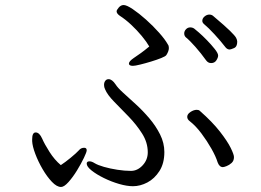

<svg xmlns="http://www.w3.org/2000/svg" viewBox="-20 -736 1040 764"><path d="M574 -551Q563 -570 544 -593Q525 -616 502 -637.5Q479 -659 457 -673Q444 -682 444 -691Q444 -696 452.5 -706Q461 -716 472 -716Q484 -716 508.5 -699.5Q533 -683 561 -658Q589 -633 613 -606Q637 -579 648 -559Q652 -554 652 -545Q652 -538 649 -530.5Q646 -523 642 -517Q639 -512 621.5 -505Q604 -498 581 -491Q558 -484 537.5 -479Q517 -474 509 -474Q493 -474 493 -483Q493 -492 512 -505Q527 -515 541.5 -525.5Q556 -536 574 -551ZM894 -539Q885 -539 878 -547Q858 -573 833.5 -599.5Q809 -626 792 -640Q785 -646 785 -653Q785 -663 794 -670.5Q803 -678 813 -678Q823 -678 830 -671Q875 -633 895 -613.5Q915 -594 919.5 -585.5Q924 -577 924 -570Q924 -550 911 -544.5Q898 -539 894 -539ZM820 -485Q808 -485 800 -496Q780 -524 757.5 -549.5Q735 -575 719 -588Q713 -594 713 -603Q713 -612 720 -619.5Q727 -627 737 -627Q746 -627 753 -622Q756 -620 771 -607Q786 -594 803.5 -576Q821 -558 834.5 -541Q848 -524 848 -515Q848 -507 841 -496Q834 -485 820 -485ZM509 5Q485 5 454 -4Q423 -13 393.5 -27.5Q364 -42 344.5 -57.5Q325 -73 325 -85Q325 -94 336 -94Q345 -94 356 -87Q369 -79 393.5 -72Q418 -65 447 -60.5Q476 -56 501 -56Q527 -56 547.5 -78Q568 -100 568 -130Q568 -169 545.5 -204.5Q523 -240 492 -272Q461 -304 434 -331.5Q407 -359 398 -381Q394 -389 394 -398Q394 -408 399 -414.5Q404 -421 412 -421Q426 -421 440 -400Q448 -387 470 -367Q492 -347 520 -321.5Q548 -296 574 -265.5Q600 -235 617 -201Q634 -167 634 -131Q634 -86 614.5 -55.5Q595 -25 566.5 -10Q538 5 509 5ZM911 -111Q911 -96 901.5 -87.5Q892 -79 881.5 -75Q871 -71 867 -71Q853 -71 846 -90Q839 -113 821.5 -144Q804 -175 781.5 -205Q759 -235 736 -253Q725 -261 725 -271Q725 -282 738 -290.5Q751 -299 763 -299Q771 -299 775 -295Q825 -251 855 -212.5Q885 -174 898 -147.5Q911 -121 911 -111ZM108 -182Q108 -209 122 -209Q137 -209 148 -184Q157 -163 177 -131.5Q197 -100 222 -79Q239 -90 261.5 -108.5Q284 -127 294 -138Q302 -148 315 -148Q325 -148 325 -138Q325 -131 314 -108Q303 -85 286.5 -58Q270 -31 252.5 -11.5Q235 8 223 8Q206 8 186.5 -12.5Q167 -33 149.5 -63Q132 -93 120.5 -123.5Q109 -154 108 -174Z"/></svg>

Font: Moon Stars Kai T HW
Style: Regular
Weight: 400
Designer: GuiWonder
Version: Version 1.101